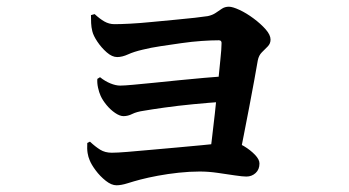

<svg xmlns="http://www.w3.org/2000/svg" viewBox="-20 -551 1040 572"><path d="M602 -71Q606 -93 610.5 -130.5Q615 -168 620 -212Q625 -256 629 -298Q633 -340 636.5 -373Q640 -406 640 -421Q641 -431 632 -431Q610 -431 581 -429Q552 -427 520.5 -422.5Q489 -418 459 -413.5Q429 -409 405 -403Q379 -397 361.5 -389Q344 -381 329 -381Q314 -381 298 -395Q282 -409 270 -427Q258 -445 255 -458Q252 -470 251.5 -482Q251 -494 251 -506L262 -509Q277 -495 291 -487Q305 -479 321 -479Q339 -479 368 -480.5Q397 -482 432 -485.5Q467 -489 500.5 -492Q534 -495 560 -498Q586 -501 599 -503Q613 -506 622.5 -512.5Q632 -519 641 -525Q650 -531 662 -531Q673 -531 693.5 -521.5Q714 -512 735.5 -496Q757 -480 771.5 -463.5Q786 -447 786 -433Q786 -421 777.5 -412.5Q769 -404 760 -395Q751 -386 748 -371Q744 -349 737.5 -312Q731 -275 722.5 -232Q714 -189 706 -147Q698 -105 691 -71ZM327 1Q312 1 295 -12.5Q278 -26 265 -43.5Q252 -61 247 -74Q243 -83 241 -95Q239 -107 240 -125L248 -129Q264 -114 278.5 -105Q293 -96 313 -96Q329 -96 359.5 -98.5Q390 -101 428 -104.5Q466 -108 506.5 -111.5Q547 -115 582 -118.5Q617 -122 641.5 -124.5Q666 -127 672 -127Q688 -127 707 -115.5Q726 -104 739.5 -90Q753 -76 753 -64Q753 -46 741.5 -35.5Q730 -25 714 -25Q703 -25 679.5 -28.5Q656 -32 628.5 -36Q601 -40 575 -40Q545 -40 512.5 -36.5Q480 -33 450.5 -27.5Q421 -22 398 -16Q379 -11 360 -5Q341 1 327 1ZM348 -205Q337 -205 323 -214.5Q309 -224 297.5 -238Q286 -252 280 -265Q275 -276 272 -290Q269 -304 270 -316L278 -321Q293 -309 309 -302.5Q325 -296 338 -296Q350 -296 377 -298.5Q404 -301 439.5 -304.5Q475 -308 513.5 -312Q552 -316 588 -319Q624 -322 650 -324L646 -248Q602 -245 555.5 -240.5Q509 -236 470 -230.5Q431 -225 408 -221Q387 -218 374 -211.5Q361 -205 348 -205Z"/></svg>

Font: Noto Serif TC
Style: Bold
Weight: 700
Designer: Ryoko NISHIZUKA 西塚涼子 (kana & ideographs); Frank Grießhammer (Latin, Greek & Cyrillic); Wenlong ZHANG 张文龙 (bopomofo); San
Foundry: Adobe
Version: Version 2.002-H1;hotconv 1.1.0;makeotfexe 2.6.0